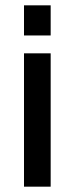

<svg xmlns="http://www.w3.org/2000/svg" viewBox="-20 -700 280 720"><path d="M70 0V-500H170V0ZM70 -567V-680H170V-567Z"/></svg>

Font: Cuprum Medium
Style: Regular
Weight: 500
Designer: Jovanny Lemonad
Foundry: Jovanny Lemonad
Version: Version 3.000